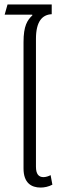

<svg xmlns="http://www.w3.org/2000/svg" viewBox="-20 -835 277 865"><path d="M163 10C180 10 199 6 216 -3L208 -46C199 -41 186 -37 176 -37C154 -37 142 -51 142 -84V-660C142 -738 170 -769 213 -771V-815H14L1 -769H125L126 -766C103 -744 86 -719 86 -645V-76C86 -11 121 10 163 10Z"/></svg>

Font: Noto Sans Thai Cond Light
Style: Regular
Weight: 300
Width: 3
Designer: Monotype Design Team
Foundry: Monotype Imaging Inc.
Version: Version 2.002